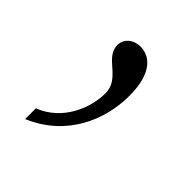

<svg xmlns="http://www.w3.org/2000/svg" viewBox="-86 -124 328 328"><g transform="rotate(45 78.5 40.5)"><path d="M20 128V154C91 124 118 58 118 0C118 -56 94 -73 72 -73C55 -73 42 -62 42 -47C42 -16 86 -11 86 26C86 61 67 110 20 128Z"/></g></svg>

Font: Noto Serif ExtraCondensed Thin
Style: Regular
Weight: 100
Width: 2
Designer: Monotype Design Team
Foundry: Monotype Imaging Inc.
Version: Version 2.013